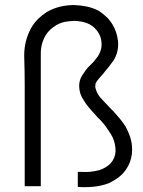

<svg xmlns="http://www.w3.org/2000/svg" viewBox="-20 -739 572 770"><path d="M489.3 -220.7Q493.2 -212.9 496.1 -205.1Q499 -197.3 502 -189.5Q509.8 -165 509.8 -140.6Q509.8 -130.9 508.8 -121.1Q504.9 -86.9 484.4 -57.6Q471.7 -40 455.1 -27.3Q437.5 -14.6 418 -4.9Q387.7 6.8 355.5 9.8Q335.9 11.7 315.4 11.7Q303.7 11.7 292 10.7Q292 9.8 292 7.8Q292 5.9 292 3.9Q292 2 292 1Q292 -1 292 -2.9Q292 -5.9 292 -9.8Q292 -13.7 292 -16.6Q292 -20.5 292 -24.4Q292 -27.3 292 -31.2Q292 -36.1 292 -41Q292 -44.9 292 -49.8Q293.9 -49.8 295.9 -49.8Q297.9 -49.8 299.8 -49.8Q320.3 -48.8 339.8 -49.8Q358.4 -51.8 378.9 -56.6Q391.6 -61.5 402.3 -67.4Q414.1 -74.2 423.8 -84Q442.4 -105.5 443.4 -132.8Q443.4 -161.1 432.6 -186.5Q425.8 -200.2 417 -212.9Q408.2 -226.6 399.4 -238.3Q391.6 -248 386.7 -252.9Q381.8 -258.8 372.1 -267.6Q372.1 -267.6 372.1 -267.6Q372.1 -267.6 372.1 -267.6Q359.4 -281.2 347.7 -294.9Q335.9 -307.6 325.2 -322.3Q320.3 -329.1 316.4 -335.9Q311.5 -343.8 307.6 -350.6Q298.8 -369.1 297.9 -387.7Q295.9 -406.2 303.7 -425.8Q307.6 -434.6 313.5 -442.4Q318.4 -450.2 324.2 -458Q330.1 -464.8 333 -468.8Q336.9 -472.7 343.8 -479.5Q343.8 -479.5 343.8 -479.5Q343.8 -479.5 343.8 -479.5Q352.5 -487.3 359.4 -496.1Q366.2 -504.9 373 -513.7Q376 -518.6 377.9 -522.5Q379.9 -526.4 381.8 -531.2Q389.6 -550.8 386.7 -572.3Q384.8 -592.8 373 -610.4Q366.2 -620.1 358.4 -627.9Q349.6 -635.7 338.9 -641.6Q323.2 -649.4 306.6 -652.3Q289.1 -655.3 277.3 -655.3Q257.8 -654.3 240.2 -651.4Q221.7 -647.5 205.1 -637.7Q192.4 -629.9 181.6 -620.1Q170.9 -610.4 163.1 -597.7Q142.6 -562.5 143.6 -520.5Q143.6 -478.5 143.6 -440.4Q143.6 -396.5 143.6 -353.5Q143.6 -310.5 143.6 -266.6Q143.6 -225.6 143.6 -184.6Q143.6 -143.6 143.6 -102.5Q143.6 -75.2 143.6 -47.9Q143.6 -20.5 143.6 7.8Q141.6 7.8 139.6 7.8Q137.7 7.8 135.7 7.8Q130.9 7.8 125 7.8Q119.1 7.8 113.3 7.8Q109.4 7.8 105.5 7.8Q101.6 7.8 97.7 7.8Q92.8 7.8 87.9 7.8Q83 7.8 79.1 7.8Q79.1 5.9 79.1 3.9Q79.1 2 79.1 0Q79.1 -58.6 79.1 -117.2Q79.1 -175.8 79.1 -234.4Q79.1 -274.4 79.1 -315.4Q79.1 -355.5 79.1 -395.5Q79.1 -453.1 77.1 -513.7Q77.1 -515.6 77.1 -517.6Q77.1 -575.2 104.5 -626Q116.2 -646.5 131.8 -662.1Q147.5 -677.7 167 -690.4Q192.4 -705.1 219.7 -711.9Q248 -718.8 277.3 -718.8Q303.7 -717.8 327.1 -712.9Q351.6 -708 375 -696.3Q391.6 -685.5 406.2 -671.9Q419.9 -659.2 430.7 -641.6Q449.2 -611.3 453.1 -575.2Q457 -540 441.4 -506.8Q434.6 -494.1 424.8 -482.4Q416 -469.7 406.2 -459Q397.5 -447.3 391.6 -440.4Q385.7 -433.6 382.8 -430.7Q377 -424.8 372.1 -418Q367.2 -412.1 363.3 -404.3Q362.3 -399.4 362.3 -394.5Q361.3 -389.6 363.3 -384.8Q368.2 -365.2 380.9 -349.6Q394.5 -334 408.2 -320.3Q415 -313.5 421.9 -305.7Q428.7 -298.8 435.5 -292Q448.2 -277.3 460.9 -262.7Q473.6 -247.1 484.4 -230.5Q485.4 -227.5 486.3 -225.6Q488.3 -222.7 489.3 -220.7Z"/></svg>

Font: LeFont
Style: Light
Weight: 300
Designer: Leryon MEDIA
Version: Version 1.0